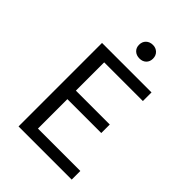

<svg xmlns="http://www.w3.org/2000/svg" viewBox="-244 -960 1070 1070"><g transform="rotate(45 291.0 -425.5)"><path d="M315 -744Q290 -744 274.5 -758.5Q259 -773 259 -797Q259 -821 274.5 -836Q290 -851 315 -851Q338 -851 353.5 -836Q369 -821 369 -797Q369 -773 354 -758.5Q339 -744 315 -744ZM191 -68H525V0H106V-658H496V-590H191V-367H458V-300H191Z"/></g></svg>

Font: EauTestText Medium
Style: Regular
Weight: 500
Designer: Christian Thalmann (Catharsis Fonts)
Version: Version 0.001;PS 000.001;hotconv 1.0.88;makeotf.lib2.5.64775